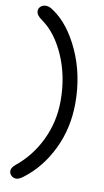

<svg xmlns="http://www.w3.org/2000/svg" viewBox="-113 -882 634 1171"><g transform="rotate(10 204.0 -297.0)"><path d="M76.2 237.8Q58.1 237.8 45.7 225.8Q33.2 213.9 33.2 196.8Q33.2 177.2 57.1 157.2Q151.4 81.5 206.3 -32Q261.2 -145.5 261.2 -277.8Q261.2 -427.7 206.8 -553.2Q152.3 -678.7 65.9 -740.2Q27.8 -765.6 27.8 -792Q27.8 -809.6 41 -820.8Q54.2 -832 70.8 -832Q83.5 -832 93.8 -828.4Q104 -824.7 122.1 -812Q220.2 -744.6 286.1 -599.1Q352.1 -453.6 352.1 -277.8Q352.1 -124.5 289.8 5.6Q227.5 135.7 121.1 216.8Q93.8 237.8 76.2 237.8Z"/></g></svg>

Font: Shantell Sans Bouncy
Style: Regular
Weight: 400
Designer: Stephen Nixon, Anya Danilova, Shantell Martin
Foundry: Arrow Type
Version: Version 1.006;[9816181b4]